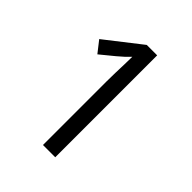

<svg xmlns="http://www.w3.org/2000/svg" viewBox="-200 -833 951 951"><g transform="rotate(45 275.5 -357.0)"><path d="M261 0V-446Q261 -474 262 -506.5Q263 -539 264 -569.5Q265 -600 265 -622Q249 -605 237.5 -594.5Q226 -584 206 -567L134 -508L87 -568L274 -714H347V0Z"/></g></svg>

Font: tamil15
Style: Book
Weight: 400
Designer: Jelle Bosma - Monotype Design Team
Foundry: Monotype Imaging Inc.
Version: Version 2.003